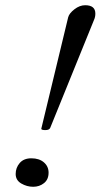

<svg xmlns="http://www.w3.org/2000/svg" viewBox="-20 -703 385 735"><path d="M154 -205Q138 -205 138 -210L241 -637Q245 -652 265 -667.5Q285 -683 306 -683Q345 -683 345 -651Q345 -638 340 -627L172 -213Q168 -205 154 -205ZM107 12Q83 12 61.5 -0.5Q40 -13 40 -37Q40 -61 55.5 -79Q71 -97 100 -97Q130 -97 148 -81.5Q166 -66 166 -42Q166 -16 148.5 -2Q131 12 107 12Z"/></svg>

Font: Junicode SmExp
Style: Italic
Weight: 400
Width: 6
Italic angle: -11°
Designer: Peter S. Baker
Version: Version 2.205; ttfautohint (v1.8.4)